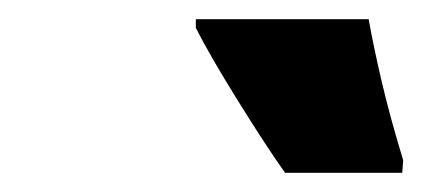

<svg xmlns="http://www.w3.org/2000/svg" viewBox="-20 -786 455 200"><path d="M277 -606H399L400 -619Q386 -665 377.5 -701.5Q369 -738 364 -766H184V-757Q198 -729 228.5 -680Q259 -631 277 -606Z"/></svg>

Font: Noto Sans Display Condensed Black
Style: Italic
Weight: 900
Width: 3
Italic angle: -192°
Designer: Monotype Design Team
Foundry: Monotype Imaging Inc.
Version: Version 1.900